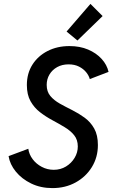

<svg xmlns="http://www.w3.org/2000/svg" viewBox="-20 -966 586 994"><path d="M251.5 7.8Q190.4 7.8 141.6 -15.9Q92.8 -39.6 62 -77.4Q31.2 -115.2 24.4 -157.7L126.5 -195.8Q130.4 -167 148.9 -142.1Q167.5 -117.2 196.3 -102.1Q225.1 -86.9 258.3 -86.9Q293.5 -86.9 321.5 -104Q349.6 -121.1 366.2 -148.7Q382.8 -176.3 382.8 -207.5Q382.8 -242.7 363.8 -266.1Q344.7 -289.6 314.7 -307.6Q284.7 -325.7 251 -343.8Q217.3 -361.8 187.3 -385Q157.2 -408.2 138.2 -441.9Q119.1 -475.6 119.1 -525.9Q119.1 -585.9 147.7 -631.1Q176.3 -676.3 226.3 -701.9Q276.4 -727.5 339.4 -727.5Q393.6 -727.5 436 -709.5Q478.5 -691.4 506.1 -661.1Q533.7 -630.9 542 -593.8L444.8 -556.6Q440.4 -574.2 426.3 -591.8Q412.1 -609.4 389.2 -621.1Q366.2 -632.8 335 -632.8Q301.8 -632.8 276.1 -618.7Q250.5 -604.5 236.1 -580.3Q221.7 -556.2 221.7 -526.4Q221.7 -491.7 240.7 -469Q259.8 -446.3 290 -429.4Q320.3 -412.6 354 -395.8Q387.7 -378.9 418.2 -356.7Q448.7 -334.5 467.8 -300.5Q486.8 -266.6 486.8 -215.3Q486.8 -151.9 455.8 -101.3Q424.8 -50.8 371.6 -21.5Q318.4 7.8 251.5 7.8ZM380.9 -756.3 324.7 -802.7 448.2 -945.8 511.2 -882.8Z"/></svg>

Font: Reddit Sans Medium
Style: Italic
Weight: 500
Italic angle: -11.25°
Designer: Stephen Hutchings
Version: Version 1.013